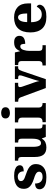

<svg xmlns="http://www.w3.org/2000/svg" viewBox="1232 -2046 824 3328"><g transform="rotate(-90 1644.0 -382.0)"><path d="M238 10Q159 10 113 -6Q67 -22 47 -49Q27 -76 27 -108Q27 -139 42 -156Q57 -173 80 -179.5Q103 -186 127 -186Q127 -120 158 -88Q189 -56 239 -56Q289 -56 310.5 -74Q332 -92 332 -117Q332 -137 319.5 -152Q307 -167 280.5 -180Q254 -193 210 -206Q152 -225 113.5 -247.5Q75 -270 55 -302.5Q35 -335 35 -383Q35 -468 97 -508.5Q159 -549 261 -549Q327 -549 367.5 -535Q408 -521 426 -499Q444 -477 444 -454Q444 -419 419 -401Q394 -383 338 -383Q338 -433 312.5 -459.5Q287 -486 245 -486Q213 -486 191 -472Q169 -458 169 -431Q169 -411 180 -396.5Q191 -382 219 -369Q247 -356 297 -340Q346 -324 384 -303Q422 -282 443 -250Q464 -218 464 -170Q464 -88 406.5 -39Q349 10 238 10Z M753 10Q668 10 627.5 -39Q587 -88 587 -189V-407Q587 -436 582 -451.5Q577 -467 564 -473Q551 -479 526 -479H523V-536H763V-226Q763 -183 768.5 -151Q774 -119 788 -101Q802 -83 827 -83Q854 -83 871 -101Q888 -119 896 -152.5Q904 -186 904 -231V-418Q904 -446 896 -459Q888 -472 874 -475.5Q860 -479 842 -479H838V-536H1079V-119Q1079 -90 1086.5 -77Q1094 -64 1108 -60.5Q1122 -57 1140 -57H1150V0H935L909 -67H904Q879 -25 841.5 -7.5Q804 10 753 10Z M1190 0V-57H1202Q1219 -57 1234.5 -63Q1250 -69 1259.5 -84Q1269 -99 1269 -127V-415Q1269 -441 1259 -454.5Q1249 -468 1233.5 -473.5Q1218 -479 1202 -479H1186V-536H1444V-125Q1444 -98 1453.5 -83.5Q1463 -69 1478.5 -63Q1494 -57 1510 -57H1522V0ZM1351 -622Q1310 -622 1282.5 -641Q1255 -660 1255 -698Q1255 -738 1283 -756Q1311 -774 1352 -774Q1391 -774 1420 -756Q1449 -738 1449 -698Q1449 -660 1420 -641Q1391 -622 1351 -622Z M1622 -433Q1615 -451 1606 -461Q1597 -471 1582 -475Q1567 -479 1545 -479V-536H1873V-479H1835Q1816 -479 1807 -471.5Q1798 -464 1798 -449Q1798 -437 1801 -426Q1804 -415 1807 -406L1873 -217Q1880 -198 1886 -179.5Q1892 -161 1896.5 -143.5Q1901 -126 1903 -110Q1908 -131 1914 -154.5Q1920 -178 1925 -194L1991 -398Q1996 -412 1999 -424.5Q2002 -437 2002 -451Q2002 -464 1992 -471.5Q1982 -479 1961 -479H1937V-536H2159V-479H2136Q2123 -479 2113 -473.5Q2103 -468 2094 -452.5Q2085 -437 2075 -408L1936 0H1782Z M2173 0V-57H2177Q2200 -57 2216 -62Q2232 -67 2241 -82.5Q2250 -98 2250 -129V-411Q2250 -441 2242.5 -455.5Q2235 -470 2220 -474.5Q2205 -479 2183 -479H2180V-536H2399L2419 -450H2424Q2439 -485 2459 -507Q2479 -529 2507 -539Q2535 -549 2575 -549Q2633 -549 2660 -523.5Q2687 -498 2687 -458Q2687 -406 2649.5 -381.5Q2612 -357 2548 -357Q2548 -398 2539 -420Q2530 -442 2502 -442Q2480 -442 2465.5 -427Q2451 -412 2442.5 -387.5Q2434 -363 2430 -335.5Q2426 -308 2426 -285V-124Q2426 -95 2434 -80.5Q2442 -66 2457 -61.5Q2472 -57 2491 -57H2525V0Z M3016 10Q2880 10 2813 -62.5Q2746 -135 2746 -266Q2746 -407 2813.5 -478.5Q2881 -550 3004 -550Q3118 -550 3183.5 -489Q3249 -428 3249 -309V-255H2923Q2925 -159 2959 -114.5Q2993 -70 3056 -70Q3108 -70 3141 -95Q3174 -120 3190 -157Q3207 -151 3216.5 -138Q3226 -125 3226 -107Q3226 -78 3204.5 -51Q3183 -24 3137 -7Q3091 10 3016 10ZM3075 -323Q3075 -399 3059.5 -440Q3044 -481 3008 -481Q2971 -481 2948.5 -440.5Q2926 -400 2925 -323Z"/></g></svg>

Font: Noto Serif Kannada ExtraBold
Style: Regular
Weight: 800
Version: Version 2.003